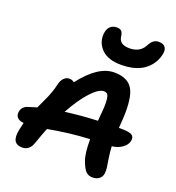

<svg xmlns="http://www.w3.org/2000/svg" viewBox="-159 -1042 1071 1166"><g transform="rotate(20 376.5 -459.0)"><path d="M498 -705.1Q414.1 -705.1 372.3 -746.6Q330.6 -788.1 335.9 -847.2Q339.4 -878.9 356 -894.5Q372.6 -910.2 397.9 -910.2Q418.5 -910.2 428.2 -900.6Q438 -891.1 440.9 -867.2Q446.8 -816.9 511.2 -816.9Q578.6 -816.9 606 -867.2Q619.6 -893.1 633.8 -904.1Q647.9 -915 668 -915Q700.2 -915 711.7 -895.8Q723.1 -876.5 713.9 -844.2Q696.8 -779.8 642.6 -742.4Q588.4 -705.1 498 -705.1ZM569.8 -2.9Q543 -2.9 526.1 -20Q509.3 -37.1 494.1 -79.1Q477.1 -121.6 477.1 -216.8Q344.2 -210.4 210 -185.1Q192.9 -144.5 170.9 -80.1Q152.8 -27.8 106 -27.8Q32.7 -27.8 53.2 -124Q56.6 -141.6 64 -170.9Q34.2 -173.8 21.5 -188.7Q8.8 -203.6 13.2 -226.1Q19 -260.7 57.1 -272Q83 -280.8 109.9 -288.1Q113.3 -295.9 128.9 -329.1Q144.5 -362.3 149.9 -375Q155.3 -387.7 163.6 -411.1Q171.9 -434.6 175.8 -453.1Q181.6 -484.4 197 -501.7Q212.4 -519 234.9 -519Q251.5 -519 266.1 -507.8Q374 -647.9 477.1 -647.9Q572.8 -647.9 603.3 -581.8Q633.8 -515.6 619.1 -356.9Q619.1 -354 618.7 -348.6Q618.2 -343.3 618.2 -340.8H634.8Q685.1 -340.8 702.6 -329.6Q720.2 -318.4 714.8 -292Q709.5 -265.6 682.1 -245.6Q654.8 -225.6 615.2 -221.2Q617.2 -183.1 623.5 -142.3Q629.9 -101.6 632.1 -87.9Q634.3 -74.2 631.8 -48.8Q627.9 -27.8 611.3 -15.4Q594.7 -2.9 569.8 -2.9ZM457 -519Q423.8 -519 374.3 -465.1Q324.7 -411.1 274.9 -319.8Q379.4 -334 483.9 -337.9Q484.4 -341.8 484.9 -350.3Q485.4 -358.9 485.8 -362.8Q492.7 -426.3 491.2 -460.9Q489.7 -495.6 482.4 -507.3Q475.1 -519 457 -519Z"/></g></svg>

Font: Shantell Sans Irregular
Style: Italic
Weight: 600
Italic angle: -11.31°
Designer: Stephen Nixon, Anya Danilova, Shantell Martin
Foundry: Arrow Type
Version: Version 1.006;[9816181b4]